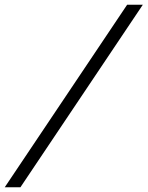

<svg xmlns="http://www.w3.org/2000/svg" viewBox="-97 -745 621 808"><path d="M438 -725H504L-11 43H-77Z"/></svg>

Font: Sarabun Light
Style: Italic
Weight: 300
Italic angle: -10°
Designer: Suppakit Chalermlarp | Katatrad Co.,Ltd.
Foundry: Cadson Demak Co.,Ltd.
Version: Version 1.000; ttfautohint (v1.6)